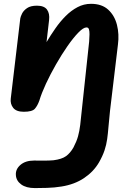

<svg xmlns="http://www.w3.org/2000/svg" viewBox="-20 -570 699 980"><path d="M158 390Q113.5 390 88 371.2Q62.5 352.5 61 323Q59 293.5 84.5 271.5Q110 249.5 154 249.5Q173 249.5 201.8 249.8Q230.5 250 253 248Q295.5 242.5 317 227Q338.5 211.5 355 182.5Q371 152 378.2 126Q385.5 100 389.5 67.2Q393.5 34.5 398.5 -17L435 -357.5Q436.5 -378.5 436.8 -394.8Q437 -411 434 -420.5Q431 -430 421.5 -430Q405.5 -430 379.8 -403.5Q354 -377 324.2 -334.2Q294.5 -291.5 265.8 -241.2Q237 -191 214.5 -142.5Q192 -94 181 -57Q171.5 -30.5 158 -15Q144.5 0.5 101.5 0.5Q63 0.5 47.2 -19.8Q31.5 -40 35 -67.5L83.5 -476Q85 -485 92.5 -500.5Q100 -516 118 -528.5Q136 -541 168.5 -541Q205.5 -541 220 -521Q234.5 -501 230.5 -467.5L217.5 -355Q238.5 -390.5 262.8 -425.2Q287 -460 315.2 -488.2Q343.5 -516.5 375.8 -533.5Q408 -550.5 444.5 -550.5Q500 -550.5 532.5 -520.5Q565 -490.5 577 -443Q589 -395.5 582 -342.5L541.5 -4Q536.5 41.5 533.8 76.2Q531 111 527 140Q523 169 513.5 197.5Q504 226 485.5 258.5Q458 306 409.2 338.8Q360.5 371.5 294 382Q257.5 388 219 389Q180.5 390 158 390Z"/></svg>

Font: Edu SA Hand Cursive
Style: Regular
Weight: 400
Designer: Tina and Corey Anderson, Eben Sorkin, Mirko Velimirovic
Foundry: Google for Education
Version: Version 2.000